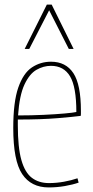

<svg xmlns="http://www.w3.org/2000/svg" viewBox="-20 -810 406 840"><path d="M193 10Q116 10 77 -48.5Q38 -107 38 -250Q38 -364 60 -427Q82 -490 119.5 -515Q157 -540 203 -540Q268 -540 301 -490Q334 -440 334 -325Q334 -321 334 -313.5Q334 -306 333 -303Q303 -299 231.5 -293Q160 -287 58 -287Q58 -281 58 -274.5Q58 -268 58 -262Q58 -165 73.5 -110Q89 -55 119.5 -32Q150 -9 194 -9Q227 -9 260 -15Q293 -21 319 -30L324 -11Q298 -2 263.5 4Q229 10 193 10ZM59 -305Q117 -305 170.5 -307.5Q224 -310 262.5 -313.5Q301 -317 314 -320Q314 -430 286.5 -476Q259 -522 203 -522Q170 -522 139.5 -504.5Q109 -487 87 -440Q65 -393 59 -305ZM88 -596 185 -790H206L302 -596H281L195 -765L108 -596Z"/></svg>

Font: Georama SemiCondensed Thin
Style: Regular
Weight: 100
Width: 4
Designer: Jean-Baptiste Levee
Foundry: Production Type
Version: Version 1.000